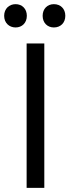

<svg xmlns="http://www.w3.org/2000/svg" viewBox="-45 -901 334 923"><path d="M269 -825C269 -859 246 -881 214 -881C183 -881 160 -859 160 -825C160 -791 183 -769 214 -769C246 -769 269 -791 269 -825ZM84 -825C84 -859 61 -881 30 -881C-1 -881 -25 -859 -25 -825C-25 -791 -1 -769 30 -769C61 -769 84 -791 84 -825ZM168 2V-692H83V2Z"/></svg>

Font: Repo
Style: Regular
Weight: 400
Designer: Stefan Peev
Foundry: Context Ltd
Version: Version 0.000